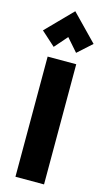

<svg xmlns="http://www.w3.org/2000/svg" viewBox="-155 -1005 575 1051"><g transform="rotate(15 132.5 -480.0)"><path d="M213 0H51V-681H213ZM69 -741 -11 -813 133 -960 276 -813 196 -741 111 -838H154Z"/></g></svg>

Font: Gabarito ExtraBold
Style: Regular
Weight: 800
Designer: Leandro Assis / Alvaro Franca / Felipe Casaprima
Foundry: Naipe Foundry
Version: Version 1.000